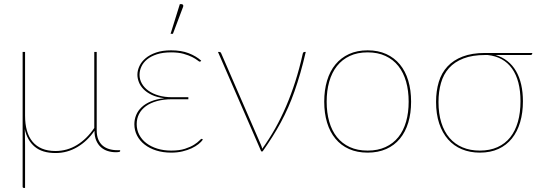

<svg xmlns="http://www.w3.org/2000/svg" viewBox="-20 -746 2666 946"><path d="M572 -6V-1Q572 4 550 4Q529.5 4 510.5 -2Q491.5 -8 477.2 -20.8Q463 -33.5 454.2 -53.5Q445.5 -73.5 445.5 -102Q411 -51 361.2 -21.5Q311.5 8 253.5 8Q188.5 8 151.5 -22.8Q114.5 -53.5 102 -110Q102.5 -97.5 102.8 -83.8Q103 -70 103.2 -56.2Q103.5 -42.5 103.5 -29.2Q103.5 -16 103.5 -5V180H97.5Q94.5 180 93 178.2Q91.5 176.5 91.5 174V-490H103.5V-176Q103.5 -135 112.5 -102.8Q121.5 -70.5 140.2 -48Q159 -25.5 187 -13.8Q215 -2 253.5 -2Q311 -2 359.5 -31.8Q408 -61.5 444.5 -115.5V-490H456.5V-103.5Q456.5 -78 464 -59.5Q471.5 -41 485 -29.2Q498.5 -17.5 517 -11.8Q535.5 -6 558 -6Z M979.5 -58Q972 -47 957.8 -35.8Q943.5 -24.5 923.8 -15.2Q904 -6 878.8 0Q853.5 6 823.5 6Q783 6 749.8 -4.5Q716.5 -15 692.5 -33.8Q668.5 -52.5 655.2 -78.2Q642 -104 642 -134Q642 -157.5 650.8 -179Q659.5 -200.5 677.8 -217.8Q696 -235 723.8 -246.5Q751.5 -258 789.5 -262Q752.5 -266.5 727.2 -278.8Q702 -291 686.5 -307.2Q671 -323.5 664 -342Q657 -360.5 657 -377.5Q657 -399 667 -420.5Q677 -442 697.5 -459.2Q718 -476.5 749.2 -487.2Q780.5 -498 823 -498Q873 -498 909.8 -483.8Q946.5 -469.5 971.5 -447L968.5 -444Q966.5 -442 964.5 -442Q961.5 -442 952.5 -449.2Q943.5 -456.5 926.8 -465Q910 -473.5 884.5 -480.8Q859 -488 823 -488Q782.5 -488 753.2 -478.5Q724 -469 705 -453.5Q686 -438 676.8 -418Q667.5 -398 667.5 -377.5Q667.5 -354.5 679 -334.2Q690.5 -314 711.5 -299Q732.5 -284 762 -275.5Q791.5 -267 827.5 -267H908V-257H827.5Q786 -257 753.5 -248Q721 -239 698.8 -222.8Q676.5 -206.5 665 -184Q653.5 -161.5 653.5 -134.5Q653.5 -106 666 -82Q678.5 -58 701 -40.8Q723.5 -23.5 754.8 -13.8Q786 -4 823.5 -4Q864 -4 891.5 -13Q919 -22 936.2 -33Q953.5 -44 962 -53Q970.5 -62 973.5 -62Q975.5 -62 977.5 -60ZM820.5 -579.5 866 -725.5H875Q879.5 -725.5 882 -721.5Q884.5 -717.5 882 -712L832 -579.5Z M1486.5 -490Q1473.5 -434 1459.8 -386.2Q1446 -338.5 1431.2 -296.5Q1416.5 -254.5 1399.8 -216.8Q1383 -179 1363.8 -143.2Q1344.5 -107.5 1322.2 -72.2Q1300 -37 1274 0H1267L1054 -490H1061Q1065 -490 1067 -487.8Q1069 -485.5 1070 -483L1265 -34Q1267.5 -28.5 1269.2 -23.5Q1271 -18.5 1272 -13Q1306.5 -61 1335.8 -113Q1365 -165 1389.8 -222.8Q1414.5 -280.5 1435 -344.5Q1455.5 -408.5 1471.5 -480.5Q1472.5 -486 1475 -488Q1477.5 -490 1480.5 -490Z M1791.5 -498Q1843 -498 1883 -479.8Q1923 -461.5 1950.2 -428.5Q1977.5 -395.5 1991.5 -348.8Q2005.5 -302 2005.5 -245Q2005.5 -188 1991.5 -141.8Q1977.5 -95.5 1950.2 -62.5Q1923 -29.5 1883 -11.8Q1843 6 1791.5 6Q1739.5 6 1699.8 -11.8Q1660 -29.5 1632.8 -62.5Q1605.5 -95.5 1591.5 -141.8Q1577.5 -188 1577.5 -245Q1577.5 -302 1591.5 -348.8Q1605.5 -395.5 1632.8 -428.5Q1660 -461.5 1699.8 -479.8Q1739.5 -498 1791.5 -498ZM1791.5 -4Q1841.5 -4 1879.5 -21.5Q1917.5 -39 1942.8 -70.5Q1968 -102 1980.8 -146.5Q1993.5 -191 1993.5 -245Q1993.5 -299 1980.8 -343.8Q1968 -388.5 1942.8 -420.5Q1917.5 -452.5 1879.5 -470.2Q1841.5 -488 1791.5 -488Q1741 -488 1703.2 -470.2Q1665.5 -452.5 1640.2 -420.5Q1615 -388.5 1602.2 -343.8Q1589.5 -299 1589.5 -245Q1589.5 -191 1602.2 -146.5Q1615 -102 1640.2 -70.5Q1665.5 -39 1703.2 -21.5Q1741 -4 1791.5 -4Z M2370.5 -475Q2307.5 -475 2263.5 -458Q2219.5 -441 2192.2 -410.5Q2165 -380 2152.8 -337.2Q2140.5 -294.5 2140.5 -243.5Q2140.5 -186 2154.5 -141.5Q2168.5 -97 2194.8 -66.5Q2221 -36 2258.8 -20Q2296.5 -4 2344 -4Q2393.5 -4 2431.2 -21Q2469 -38 2494 -69.5Q2519 -101 2531.8 -146Q2544.5 -191 2544.5 -247Q2544.5 -349.5 2503 -408Q2461.5 -466.5 2382.5 -475ZM2602.5 -485V-483Q2602.5 -480 2600.5 -477.5Q2598.5 -475 2593 -475H2421.5Q2455 -465 2480.2 -445Q2505.5 -425 2522.5 -395.8Q2539.5 -366.5 2548 -329Q2556.5 -291.5 2556.5 -247Q2556.5 -190.5 2542.8 -143.8Q2529 -97 2502.2 -63.8Q2475.5 -30.5 2436 -12.2Q2396.5 6 2344.5 6Q2295.5 6 2255.8 -10.5Q2216 -27 2187.8 -59Q2159.5 -91 2144 -137.5Q2128.5 -184 2128.5 -244Q2128.5 -298 2142 -342.5Q2155.5 -387 2184.8 -418.5Q2214 -450 2259.8 -467.5Q2305.5 -485 2370 -485Z"/></svg>

Font: Lato 2
Style: Regular
Weight: 100
Designer: Lukasz Dziedzic with Adam Twardoch and Botio Nikoltchev
Foundry: tyPoland Lukasz Dziedzic
Version: Version 2.015; 2015-08-06; http://www.latofonts.com/